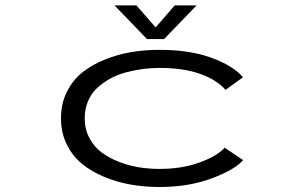

<svg xmlns="http://www.w3.org/2000/svg" viewBox="-20 -702 1090 732"><path d="M729.5 -681.5 605.5 -553H540.5L416.5 -681.5H500L573.5 -597.5L646 -681.5ZM907 -91.5Q875.5 -55 787.2 -22Q699 11 587.5 11Q533 11 481.2 2.2Q429.5 -6.5 380.2 -26.5Q331 -46.5 294.2 -76Q257.5 -105.5 235 -150.5Q212.5 -195.5 212.5 -251Q212.5 -307 235 -352Q257.5 -397 294.2 -426.2Q331 -455.5 380.5 -475.2Q430 -495 481.5 -503.5Q533 -512 587.5 -512Q703 -512 785.5 -482Q868 -452 906.5 -407.5L840 -359.5Q806 -398 742.5 -420.5Q679 -443 588.5 -443Q556 -443 524 -438.8Q492 -434.5 459.2 -425.8Q426.5 -417 398.8 -401.5Q371 -386 349.2 -365.5Q327.5 -345 315.2 -315.5Q303 -286 303 -251Q303 -209.5 320.8 -176Q338.5 -142.5 367.2 -121Q396 -99.5 434 -84.8Q472 -70 510.5 -64Q549 -58 588.5 -58Q675 -58 742.2 -83Q809.5 -108 836.5 -139Z"/></svg>

Font: League Mono Extended Light
Style: Regular
Weight: 300
Width: 9
Designer: Tyler Finck
Foundry: The League of Moveable Type / Tyler Finck
Version: Version 2.210